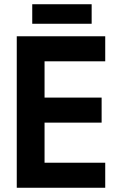

<svg xmlns="http://www.w3.org/2000/svg" viewBox="-20 -885 570 905"><path d="M59 0V-714H476V-596H190V-425H459V-307H190V-118H476V0ZM132 -773V-865H412V-773Z"/></svg>

Font: Noto Sans Mono Condensed
Style: Bold
Weight: 700
Width: 3
Designer: Monotype Design Team
Foundry: Monotype Imaging Inc.
Version: Version 2.014